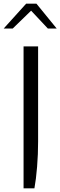

<svg xmlns="http://www.w3.org/2000/svg" viewBox="-52 -786 328 1043"><path d="M76 -534H155V-17Q155 52 149.5 120Q144 188 135 237H76ZM90 -766H146L256 -631H208L117 -728L17 -631H-32Z"/></svg>

Font: Exo
Style: Regular
Weight: 400
Designer: Natanael Gama
Foundry: Natanael Gama
Version: Version 1.500; ttfautohint (v1.6)